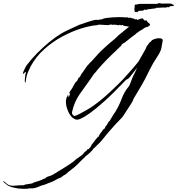

<svg xmlns="http://www.w3.org/2000/svg" viewBox="-121 -715 1107 1200"><path d="M-3 464Q-6 464 -9 463Q-12 462 -16 461Q-26 459 -35 457.5Q-44 456 -55 452Q-59 450 -63 448.5Q-67 447 -71 445Q-75 441 -87 432.5Q-99 424 -101 420L-97 417L-92 422Q-80 433 -67 441Q-60 444 -53.5 445Q-47 446 -40 446Q-29 446 -17.5 444.5Q-6 443 5 443H25L44 436L48 438Q50 435 62 434.5Q74 434 72 431Q75 431 77 433Q89 425 104.5 421Q120 417 134 411Q141 409 147.5 405Q154 401 162 400Q168 391 183.5 387Q199 383 209 377Q242 357 274.5 337Q307 317 338 295Q343 291 347 287Q351 283 355 280Q365 272 376 265Q387 258 396 250L410 233Q412 231 414 231Q416 231 417 230L425 220L426 217H433L446 202L451 191L476 158Q479 153 483.5 149.5Q488 146 490 141V139H491Q492 140 493.5 140.5Q495 141 495 140Q502 121 518 104L522 96Q525 93 529 91Q533 89 535 85L537 78L550 61L555 50L567 37Q569 32 572 27Q575 22 578 18Q579 16 581 13Q583 10 585 6L588 1Q591 -4 594.5 -8.5Q598 -13 601 -18Q624 -56 640 -99Q656 -142 684 -175Q687 -178 693 -193.5Q699 -209 704.5 -223.5Q710 -238 711 -239Q713 -242 720.5 -257.5Q728 -273 736 -292Q717 -267 703.5 -250Q690 -233 691 -234Q682 -224 678 -221.5Q674 -219 671.5 -218.5Q669 -218 664 -213Q585 -130 529.5 -80.5Q474 -31 439 -6.5Q404 18 386.5 25.5Q369 33 364 33Q346 33 337 23Q336 22 335 22Q334 22 332 21Q329 19 326.5 15.5Q324 12 322 9Q310 -4 300.5 -30Q291 -56 291 -80Q291 -95 295 -104Q297 -107 300.5 -114.5Q304 -122 304 -124H305Q305 -110 308 -110Q311 -110 314.5 -121.5Q318 -133 318 -136Q318 -135 317.5 -135.5Q317 -136 317 -136H316Q315 -135 315 -133Q315 -131 313 -130Q310 -133 311 -135Q326 -156 331.5 -166Q337 -176 340.5 -183Q344 -190 351 -200Q353 -204 356.5 -205.5Q360 -207 362 -211Q365 -216 366.5 -221Q368 -226 372 -230Q374 -229 378.5 -235.5Q383 -242 383 -242L384 -247Q398 -265 410.5 -284.5Q423 -304 439 -320L454 -335L489 -374Q505 -392 526 -411Q547 -430 565 -446Q569 -450 573.5 -453Q578 -456 582 -460Q600 -474 608 -483Q616 -492 634 -506Q644 -514 659 -526.5Q674 -539 686 -548L681 -549L658 -553Q651 -554 645 -559Q640 -556 636 -557Q632 -557 628 -561L624 -557H622Q620 -557 610 -559Q600 -561 592 -561Q586 -561 584 -559Q581 -561 577 -561Q573 -561 570 -562Q563 -558 550 -558Q539 -558 525.5 -559.5Q512 -561 502 -561Q491 -561 488 -558Q443 -555 384.5 -536.5Q326 -518 266 -485.5Q206 -453 154.5 -406.5Q103 -360 71 -301Q64 -287 54 -264.5Q44 -242 39 -201Q39 -200 36.5 -199Q34 -198 34 -211Q34 -217 35 -226.5Q36 -236 38 -250V-251Q38 -255 40.5 -260Q43 -265 40 -266L22 -252Q21 -257 25.5 -268Q30 -279 36.5 -291.5Q43 -304 48 -310Q76 -347 112 -383.5Q148 -420 187 -452Q226 -484 263 -506Q280 -516 296.5 -523.5Q313 -531 329 -539Q331 -540 341 -544.5Q351 -549 361 -553.5Q371 -558 372 -559Q380 -561 396 -567Q412 -573 431 -579Q450 -585 465.5 -589Q481 -593 487 -590L518 -595Q525 -600 542.5 -602.5Q560 -605 582 -606.5Q604 -608 623 -608Q639 -608 650.5 -607.5Q662 -607 666 -605V-606Q668 -607 672 -607Q676 -607 678.5 -606Q681 -605 683 -603Q689 -606 694 -604Q697 -604 700 -602.5Q703 -601 706 -600H709Q714 -600 717.5 -597.5Q721 -595 724 -593Q729 -596 731 -595Q733 -595 735 -593.5Q737 -592 738 -590Q740 -591 750.5 -595.5Q761 -600 761 -598Q764 -600 768 -600Q774 -600 776.5 -593Q779 -586 789 -587H793Q799 -587 798 -583.5Q797 -580 804 -575Q809 -571 813 -567.5Q817 -564 817 -561Q817 -556 802 -547Q786 -545 776.5 -536.5Q767 -528 758 -526L757 -523Q750 -522 745.5 -516.5Q741 -511 734 -510Q732 -506 730.5 -505Q729 -504 723 -499Q708 -488 693 -476.5Q678 -465 664 -453Q661 -450 653.5 -446Q646 -442 643 -440Q638 -436 638.5 -433Q639 -430 633 -426Q632 -425 624 -417.5Q616 -410 608.5 -403Q601 -396 601 -395Q597 -392 583.5 -379Q570 -366 552.5 -348.5Q535 -331 518.5 -313Q502 -295 491 -282Q480 -269 479 -266Q471 -260 462.5 -247.5Q454 -235 448 -226Q411 -174 377.5 -127Q344 -80 330 -18Q329 -15 329 -10Q329 -2 333 1.5Q337 5 342 10Q350 9 360.5 4.5Q371 0 378 -4Q386 -8 421.5 -28Q457 -48 500 -82Q532 -108 563 -136.5Q594 -165 616 -187Q638 -209 644 -215Q671 -244 699 -276Q727 -308 745 -331L789 -409L795 -423Q794 -423 797.5 -427.5Q801 -432 805 -437L807 -441V-440Q812 -445 814 -448.5Q816 -452 814 -452L820 -453Q824 -458 827 -461.5Q830 -465 833 -466Q853 -476 873 -476Q883 -476 889.5 -473Q896 -470 896 -462L888 -416Q884 -393 859.5 -357Q835 -321 813 -276Q785 -217 762 -179Q739 -141 714 -98Q709 -82 700 -69L652 5L643 18L642 19Q622 39 597 66Q572 93 553 116Q540 131 526.5 148.5Q513 166 499 180Q496 182 487.5 191Q479 200 471 207.5Q463 215 461 216Q460 221 450.5 229.5Q441 238 437 243Q430 250 421.5 256Q413 262 406 270L379 296Q363 314 344.5 329.5Q326 345 307 359Q303 363 293.5 371Q284 379 279 380L260 394L239 403Q232 407 224.5 411Q217 415 209 419Q203 421 197 424Q191 427 183 429Q179 431 163.5 437Q148 443 143 443L105 458Q101 459 96.5 459.5Q92 460 88 462H60Q58 464 50.5 464.5Q43 465 35 465Q26 465 18.5 465Q11 465 7 464L-3 463ZM737 -639Q734 -639 732 -640Q730 -641 727 -640Q722 -639 721 -643Q720 -647 719.5 -651.5Q719 -656 719 -661Q721 -668 720.5 -675.5Q720 -683 724 -687Q726 -688 726.5 -687Q727 -686 728 -686Q730 -686 740 -688.5Q750 -691 751 -691H862L865 -692Q866 -696 875 -695Q884 -694 893.5 -692.5Q903 -691 903 -693H935Q944 -693 952 -691Q953 -691 953.5 -689.5Q954 -688 955 -688Q957 -688 962.5 -685.5Q968 -683 964 -678Q963 -677 961.5 -677Q960 -677 958 -677Q957 -677 955.5 -677.5Q954 -678 952 -677Q945 -675 945 -676Q945 -678 938 -674Q937 -673 938 -672.5Q939 -672 937 -670H932Q924 -670 923 -671Q922 -671 921.5 -669.5Q921 -668 919 -668H897L861 -666Q860 -666 859.5 -666.5Q859 -667 858 -667H857L852 -663L798 -656Q797 -653 793 -653Q789 -653 784.5 -654.5Q780 -656 777 -651Q774 -648 766 -648H757Q753 -648 749.5 -647.5Q746 -647 745 -645Q744 -645 744 -646Q744 -648 741.5 -643.5Q739 -639 737 -639Z"/></svg>

Font: Cherish
Style: Regular
Weight: 400
Designer: Robert E. Leuschke
Foundry: Robert E. Leuschke
Version: Version 1.005